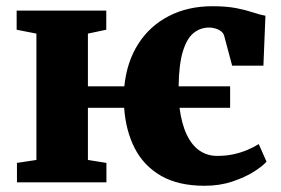

<svg xmlns="http://www.w3.org/2000/svg" viewBox="-20 -586 902 617"><path d="M637.5 11Q553 11 497.2 -21.2Q441.5 -53.5 412.8 -110Q384 -166.5 379 -239.5H262.5V-72L322 -62.5V0H34.5V-62.5L97 -72V-478L33.5 -490.5V-552H321.5V-490.5L262.5 -478V-308.5H379.5Q387.5 -387.5 424.5 -445.2Q461.5 -503 522.8 -534.5Q584 -566 662.5 -566Q709 -566 741 -559.5Q773 -553 795 -545.5Q817 -538 833 -535.5L826.5 -375H726L700.5 -470.5Q698 -480 689.8 -486Q681.5 -492 671.2 -494.8Q661 -497.5 652 -497.5Q624 -497.5 602.2 -480Q580.5 -462.5 567.8 -421.2Q555 -380 554 -308.5H719.5V-239.5H557Q563.5 -188.5 579.8 -154Q596 -119.5 621 -102.2Q646 -85 677.5 -85Q707 -85 731.5 -90.5Q756 -96 776.2 -104.8Q796.5 -113.5 811.5 -123L836.5 -66.5Q824.5 -52.5 796.2 -34.5Q768 -16.5 727.2 -2.8Q686.5 11 637.5 11Z"/></svg>

Font: Merriweather 28pt Black
Style: Regular
Weight: 900
Version: Version 2.100